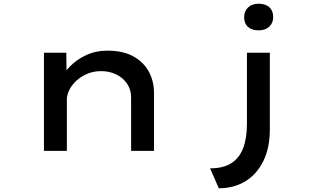

<svg xmlns="http://www.w3.org/2000/svg" viewBox="-20 -810 1681 1031"><path d="M216 0V-527H336L338 -379L297 -374Q318 -414 354 -451.5Q390 -489 441.5 -513.5Q493 -538 558 -538Q640 -538 695.5 -507.5Q751 -477 779 -425.5Q807 -374 807 -311V0H684V-287Q684 -329 662 -361Q640 -393 604 -410.5Q568 -428 523 -428Q482 -428 448 -413.5Q414 -399 389.5 -376Q365 -353 352 -326.5Q339 -300 339 -275V0H278Q247 0 231.5 0Q216 0 216 0ZM1155 201 1108 94Q1179 94 1222.5 66Q1266 38 1286 -15.5Q1306 -69 1306 -145V-527H1429V-116Q1429 -15 1393.5 56Q1358 127 1296.5 164Q1235 201 1155 201ZM1369 -647Q1332 -647 1311.5 -665.5Q1291 -684 1291 -718Q1291 -750 1312 -770Q1333 -790 1369 -790Q1406 -790 1426.5 -771Q1447 -752 1447 -718Q1447 -687 1426 -667Q1405 -647 1369 -647Z"/></svg>

Font: Lexend Zetta Medium
Style: Regular
Weight: 500
Designer: Bonnie Shaver-Troup, Thomas Jockin
Foundry: Lexend
Version: Version 1.007